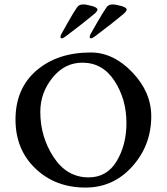

<svg xmlns="http://www.w3.org/2000/svg" viewBox="-20 -835 753 867"><path d="M253 -668Q253 -675 258 -683Q263 -692 287.5 -735.5Q312 -779 328 -802Q337 -815 355 -815Q370 -815 395 -808Q420 -801 420 -792Q420 -785 407 -773Q362 -735 277 -671Q265 -662 259 -662Q253 -662 253 -668ZM385 -668Q385 -675 390 -683Q392 -687 418.5 -733Q445 -779 461 -802Q470 -815 488 -815Q503 -815 527.5 -808Q552 -801 552 -792Q552 -785 539 -773Q494 -735 409 -671Q397 -662 391 -662Q385 -662 385 -668ZM162 -330Q162 -217 222 -125.5Q282 -34 380 -34Q463 -34 507 -107.5Q551 -181 551 -280Q551 -386 497.5 -469Q444 -552 352 -552Q272 -552 217 -484Q162 -416 162 -330ZM390 -598Q492 -598 577.5 -508.5Q663 -419 663 -310Q663 -179 577.5 -83.5Q492 12 366 12Q230 12 140 -74Q50 -160 50 -295Q50 -435 144.5 -516.5Q239 -598 390 -598Z"/></svg>

Font: EB Garamond 08
Style: Regular
Weight: 400
Version: Version 0.016 ; ttfautohint (v1.5)